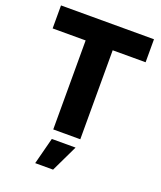

<svg xmlns="http://www.w3.org/2000/svg" viewBox="-170 -835 985 1172"><g transform="rotate(20 322.5 -249.0)"><path d="M20.5 -578.1V-727.5H624.5V-578.1H410.6V0H234.9V-578.1ZM201.7 231 246.6 57.6H400.9L317.9 231Z"/></g></svg>

Font: Inter Display ExtraBold
Style: Regular
Weight: 800
Designer: Rasmus Andersson
Foundry: rsms
Version: Version 4.000;git-a52131595